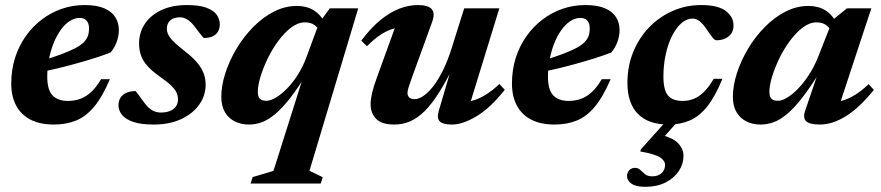

<svg xmlns="http://www.w3.org/2000/svg" viewBox="-20 -480 3488 760"><path d="M295 -409Q274.5 -409 255.2 -396.2Q236 -383.5 220 -361Q204 -338.5 192.2 -309Q180.5 -279.5 173.8 -245.8Q167 -212 167 -177Q167 -124 188.2 -102.2Q209.5 -80.5 248.5 -80.5Q275 -80.5 297.2 -88.5Q319.5 -96.5 340 -115Q360.5 -133.5 380 -166.5H415Q385.5 -97 352.8 -57.8Q320 -18.5 281 -2.8Q242 13 193 13Q139 13 101.2 -6.2Q63.5 -25.5 44 -62Q24.5 -98.5 24.5 -149.5Q24.5 -202.5 39.2 -249.8Q54 -297 81 -335.5Q108 -374 144.5 -402Q181 -430 224.2 -445Q267.5 -460 314.5 -460Q363.5 -460 393.5 -446.8Q423.5 -433.5 437 -411.2Q450.5 -389 450.5 -361Q450.5 -337.5 441.8 -313.8Q433 -290 417.5 -272Q386 -260 351 -249Q316 -238 279.2 -227.8Q242.5 -217.5 205.5 -208.8Q168.5 -200 132.5 -192.5L134.5 -236.5Q185.5 -251.5 220.5 -264.5Q255.5 -277.5 277.8 -289.2Q300 -301 311.8 -313Q323.5 -325 328 -338.2Q332.5 -351.5 332.5 -367Q332.5 -380.5 328.2 -389.8Q324 -399 316 -404Q308 -409 295 -409Z M516.5 -119.5Q521.5 -114 528.5 -104.5Q535.5 -95 551.5 -73Q567.5 -51.5 583.2 -43Q599 -34.5 616.5 -34.5Q637 -34.5 652.2 -40.5Q667.5 -46.5 676 -58.2Q684.5 -70 684.5 -86.5Q684.5 -100 679 -112.8Q673.5 -125.5 658 -140.8Q642.5 -156 612.5 -177Q583 -197.5 564.8 -217.5Q546.5 -237.5 538.5 -259.5Q530.5 -281.5 530.5 -308Q530.5 -350.5 553 -385Q575.5 -419.5 618.2 -439.8Q661 -460 720.5 -460Q767 -460 795.5 -450Q824 -440 837 -422.5Q850 -405 850 -383.5Q850 -367 842.8 -354.8Q835.5 -342.5 821.2 -336Q807 -329.5 786.5 -329.5Q782 -334.5 774.5 -343.5Q767 -352.5 753 -371.5Q739.5 -390.5 724 -401Q708.5 -411.5 693 -411.5Q667 -411.5 653.8 -399.2Q640.5 -387 640.5 -366.5Q640.5 -354.5 646.2 -342.5Q652 -330.5 667.8 -314.8Q683.5 -299 714 -275.5Q744 -252 761.5 -230.8Q779 -209.5 786.5 -188.5Q794 -167.5 794 -145.5Q794 -101 768 -65Q742 -29 696 -8Q650 13 588.5 13Q539 13 508.2 2.8Q477.5 -7.5 463.2 -25Q449 -42.5 449 -63.5Q449 -80.5 456.8 -93Q464.5 -105.5 479.8 -112.5Q495 -119.5 516.5 -119.5Z M1062.5 196.5 1188.5 -202H1203Q1162.5 -135.5 1129.5 -93.2Q1096.5 -51 1068.8 -28Q1041 -5 1016 4Q991 13 965.5 13Q934.5 13 909.8 0.8Q885 -11.5 870.5 -35.8Q856 -60 856 -97Q856 -141 872 -190.5Q888 -240 916 -287Q944 -334 981.8 -372.5Q1019.5 -411 1063.8 -433.8Q1108 -456.5 1155 -456.5Q1193.5 -456.5 1221.5 -439.5Q1249.5 -422.5 1270.5 -383.5L1247.5 -350Q1241 -368.5 1226 -380Q1211 -391.5 1187 -391.5Q1160 -391.5 1133.2 -371.5Q1106.5 -351.5 1082.5 -319.2Q1058.5 -287 1040.2 -249.5Q1022 -212 1011.2 -176.8Q1000.5 -141.5 1000.5 -116.5Q1000.5 -97.5 1008.8 -89.2Q1017 -81 1034.5 -81Q1050.5 -81 1071.8 -93.5Q1093 -106 1115.5 -128.8Q1138 -151.5 1158 -182.8Q1178 -214 1192 -251L1243 -389L1285.5 -447H1398L1205 196L1257.5 221.5L1249.5 246.5H972L980 221Z M1717 -42 1774.5 -237 1781.5 -229.5Q1748.5 -162.5 1719.2 -115.8Q1690 -69 1661.5 -40.8Q1633 -12.5 1603.5 0.2Q1574 13 1540.5 13Q1491 13 1469 -9.5Q1447 -32 1447 -67.5Q1447 -86.5 1452.8 -111.8Q1458.5 -137 1471 -170.5L1557.5 -409.5L1584 -372Q1556.5 -373 1532 -365Q1507.5 -357 1483.2 -340.2Q1459 -323.5 1432.5 -297L1410 -319Q1448.5 -370.5 1486.5 -401.2Q1524.5 -432 1561.5 -446Q1598.5 -460 1634 -460Q1675.5 -460 1689.2 -443.5Q1703 -427 1690.5 -393L1607.5 -164.5Q1600 -143.5 1596.5 -131.5Q1593 -119.5 1593 -111.5Q1593 -100.5 1600.2 -94Q1607.5 -87.5 1621 -87.5Q1637 -87.5 1656 -100.2Q1675 -113 1694.8 -138.2Q1714.5 -163.5 1733.5 -201.8Q1752.5 -240 1768.5 -291.5L1817.5 -447H1956.5L1830.5 -37L1809 -75.5Q1832.5 -76 1856 -83.2Q1879.5 -90.5 1904.5 -106.2Q1929.5 -122 1957 -147.5L1978 -124.5Q1921 -52.5 1866.2 -19.8Q1811.5 13 1769 13Q1733.5 13 1720.8 0.5Q1708 -12 1717 -42Z M2277 -409Q2256.5 -409 2237.2 -396.2Q2218 -383.5 2202 -361Q2186 -338.5 2174.2 -309Q2162.5 -279.5 2155.8 -245.8Q2149 -212 2149 -177Q2149 -124 2170.2 -102.2Q2191.5 -80.5 2230.5 -80.5Q2257 -80.5 2279.2 -88.5Q2301.5 -96.5 2322 -115Q2342.5 -133.5 2362 -166.5H2397Q2367.5 -97 2334.8 -57.8Q2302 -18.5 2263 -2.8Q2224 13 2175 13Q2121 13 2083.2 -6.2Q2045.5 -25.5 2026 -62Q2006.5 -98.5 2006.5 -149.5Q2006.5 -202.5 2021.2 -249.8Q2036 -297 2063 -335.5Q2090 -374 2126.5 -402Q2163 -430 2206.2 -445Q2249.5 -460 2296.5 -460Q2345.5 -460 2375.5 -446.8Q2405.5 -433.5 2419 -411.2Q2432.5 -389 2432.5 -361Q2432.5 -337.5 2423.8 -313.8Q2415 -290 2399.5 -272Q2368 -260 2333 -249Q2298 -238 2261.2 -227.8Q2224.5 -217.5 2187.5 -208.8Q2150.5 -200 2114.5 -192.5L2116.5 -236.5Q2167.5 -251.5 2202.5 -264.5Q2237.5 -277.5 2259.8 -289.2Q2282 -301 2293.8 -313Q2305.5 -325 2310 -338.2Q2314.5 -351.5 2314.5 -367Q2314.5 -380.5 2310.2 -389.8Q2306 -399 2298 -404Q2290 -409 2277 -409Z M2534 259.5Q2497.5 259.5 2479.8 247.2Q2462 235 2462 217Q2462 204 2470.5 194.2Q2479 184.5 2494 184.5Q2506 184.5 2514.5 192.8Q2523 201 2533.2 209.5Q2543.5 218 2561.5 218Q2585.5 218 2599 205.2Q2612.5 192.5 2612.5 173Q2612.5 156 2592.8 143Q2573 130 2514.5 119.5L2517 111L2638 -24H2685L2567.5 107.5L2582.5 50.5Q2641 63 2663.2 86Q2685.5 109 2685.5 137Q2685.5 169 2667 197Q2648.5 225 2614.5 242.2Q2580.5 259.5 2534 259.5ZM2721.5 -406.5Q2698 -406.5 2677 -388Q2656 -369.5 2640 -337.5Q2624 -305.5 2615 -264Q2606 -222.5 2606 -177Q2606 -124 2624 -102.2Q2642 -80.5 2682 -80.5Q2705.5 -80.5 2726.2 -88.8Q2747 -97 2766.5 -116.2Q2786 -135.5 2805 -168H2839.5Q2811.5 -99 2780.2 -59.5Q2749 -20 2711.2 -3.5Q2673.5 13 2626 13Q2546 13 2504.8 -29.5Q2463.5 -72 2463.5 -152Q2463.5 -218.5 2486.8 -274.8Q2510 -331 2550.2 -372.5Q2590.5 -414 2643.2 -437Q2696 -460 2755 -460Q2822.5 -460 2853 -436.5Q2883.5 -413 2883.5 -379.5Q2883.5 -352 2864.5 -336.2Q2845.5 -320.5 2816 -320.5Q2809.5 -320.5 2801 -330.8Q2792.5 -341 2778.5 -362Q2764.5 -383.5 2750.5 -395Q2736.5 -406.5 2721.5 -406.5Z M3167.5 -43 3222.5 -204.5H3231Q3189.5 -137 3156.2 -94.2Q3123 -51.5 3095 -28.2Q3067 -5 3041.8 4Q3016.5 13 2990.5 13Q2959.5 13 2934.8 0.8Q2910 -11.5 2895.5 -35.8Q2881 -60 2881 -97Q2881 -141 2897 -190.5Q2913 -240 2941 -287Q2969 -334 3006.8 -372.5Q3044.5 -411 3088.8 -433.8Q3133 -456.5 3180 -456.5Q3218.5 -456.5 3246.5 -439.5Q3274.5 -422.5 3295.5 -383.5L3272.5 -350Q3266 -368.5 3251 -380Q3236 -391.5 3212 -391.5Q3185 -391.5 3158.2 -371.5Q3131.5 -351.5 3107.5 -319.2Q3083.5 -287 3065.2 -249.5Q3047 -212 3036.2 -176.8Q3025.5 -141.5 3025.5 -116.5Q3025.5 -97.5 3033.8 -89.2Q3042 -81 3059 -81Q3075 -81 3096.2 -93.8Q3117.5 -106.5 3139.5 -129.5Q3161.5 -152.5 3181.8 -183.5Q3202 -214.5 3216.5 -250L3276 -401L3332.5 -447H3429L3293.5 -36L3271.5 -75.5Q3295 -75.5 3318.2 -82.8Q3341.5 -90 3366.2 -105.5Q3391 -121 3418.5 -147L3439 -124Q3380 -51.5 3327 -19.2Q3274 13 3225.5 13Q3185.5 13 3171.2 0Q3157 -13 3167.5 -43Z"/></svg>

Font: Newsreader 16pt 16pt
Style: Bold Italic
Weight: 700
Italic angle: -17°
Version: Version 1.003